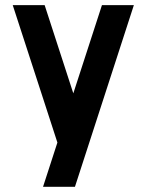

<svg xmlns="http://www.w3.org/2000/svg" viewBox="-20 -723 567 743"><path d="M263.7 -361.8 374.5 -703.1H498L270 0H146.5L202.1 -171.4L143.6 -351.6L29.3 -703.1H152.8Z"/></svg>

Font: Gerhaus
Style: Regular
Weight: 400
Designer: GGBotNet
Foundry: GGBotNet
Version: 1.01